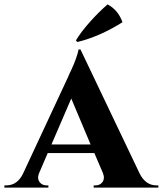

<svg xmlns="http://www.w3.org/2000/svg" viewBox="-47 -853 740 873"><path d="M298 -669Q321 -708 366 -758Q402 -798 442 -833Q490 -808 510 -752Q407 -687 305 -662ZM587 -66Q614 -10 665 -10H673V0H379V-10H387Q407 -10 418 -24Q431 -41 421 -66L382 -157H170L130 -64Q121 -40 134 -24Q145 -10 165 -10H173V0H-27V-10H-19Q31 -10 57 -62L264 -506Q264 -508 268 -515L270 -521L274 -528Q282 -547 289 -562Q308 -610 310 -628H319ZM365 -196 277 -405 187 -196Z"/></svg>

Font: Cinzel Bold(RUS BY LYAJKA)
Style: Regular
Weight: 700
Designer: Natanael Gama
Version: Version 1.001;PS 001.001;hotconv 1.0.56;makeotf.lib2.0.21325